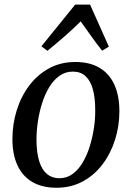

<svg xmlns="http://www.w3.org/2000/svg" viewBox="-20 -828 588 858"><path d="M316.5 -551Q381 -551 424.8 -525Q468.5 -499 491 -449.8Q513.5 -400.5 513.5 -330.5Q513.5 -265 494.2 -203.8Q475 -142.5 438.5 -94Q402 -45.5 349.8 -17.2Q297.5 11 232.5 11Q168.5 11 124.5 -14.8Q80.5 -40.5 58 -89.2Q35.5 -138 35.5 -206.5Q35.5 -273.5 54.8 -335.2Q74 -397 110.8 -445.8Q147.5 -494.5 199.5 -522.8Q251.5 -551 316.5 -551ZM305.5 -508Q272 -508 245.8 -489.2Q219.5 -470.5 200.2 -438.8Q181 -407 168.2 -367Q155.5 -327 149.2 -284.5Q143 -242 143 -202Q143.5 -144.5 155.5 -106.8Q167.5 -69 190.2 -50.2Q213 -31.5 245 -31.5Q278 -31.5 304 -50.2Q330 -69 349 -100.8Q368 -132.5 380.5 -172.2Q393 -212 399.5 -254.2Q406 -296.5 405.5 -336Q405.5 -390.5 395 -428.8Q384.5 -467 362.5 -487.5Q340.5 -508 305.5 -508ZM192 -601 165 -621 316 -807.5H382.5L466.5 -619.5L436.5 -601.5Q412 -632 389 -664.5Q366 -697 340.5 -732.5Q307 -699 270 -666.8Q233 -634.5 192 -601Z"/></svg>

Font: Merriweather 60pt
Style: Italic
Weight: 400
Italic angle: -7.8°
Version: Version 2.101